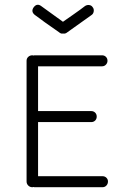

<svg xmlns="http://www.w3.org/2000/svg" viewBox="-20 -772 522 802"><path d="M408 10H124Q121 10 119 9Q118 10 115 10Q105 10 98 3Q91 -4 91 -14V-518Q91 -528 98 -534.5Q105 -541 115 -541Q118 -541 119 -540Q121 -541 124 -541H406Q416 -541 422.5 -534.5Q429 -528 429 -518Q429 -509 422.5 -502Q416 -495 406 -495H139V-308H361Q371 -308 377.5 -301.5Q384 -295 384 -285Q384 -275 377.5 -268.5Q371 -262 361 -262H139V-36H408Q418 -36 424.5 -29.5Q431 -23 431 -14Q431 -4 424.5 3Q418 10 408 10ZM227 -637Q159 -684 125 -710Q108 -724 121 -742Q135 -760 153 -746Q159 -741 243 -681Q250 -686 284.5 -710Q319 -734 334 -746Q342 -752 352 -751Q362 -750 367 -742Q373 -735 371.5 -724.5Q370 -714 362 -709L261 -637Q253 -630 243 -632Q235 -630 227 -637Z"/></svg>

Font: Hoogli
Style: Regular
Weight: 400
Designer: Anand Singh Naorem
Foundry: Brand New Type
Version: Version 1.00 b007